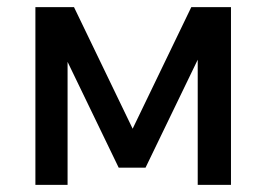

<svg xmlns="http://www.w3.org/2000/svg" viewBox="-20 -517 745 537"><path d="M79 0V-497H187L351 -157L515 -497H626V0H533V-350L387 -48H312L169 -344V0Z"/></svg>

Font: Wix Madefor Text Medium
Style: Regular
Weight: 500
Designer: Dalton Maag Ltd
Foundry: Dalton Maag Ltd
Version: Version 3.100